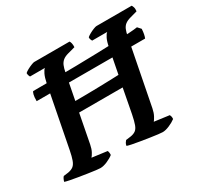

<svg xmlns="http://www.w3.org/2000/svg" viewBox="-157 -893 1129 1081"><g transform="rotate(-30 407.0 -352.0)"><path d="M206 0Q199 0 177.5 -2.5Q156 -5 127.5 -9.5Q99 -14 70.5 -18.5Q42 -23 20 -27.5Q-2 -32 -10 -35Q-8 -44 -3.5 -53Q1 -62 5 -65L36 -69Q58 -73 70.5 -83Q83 -93 91 -115Q99 -137 106 -173L182 -564Q189 -599 199 -619.5Q209 -640 217 -645H120Q118 -648 115.5 -655Q113 -662 113 -671Q120 -678 134 -685.5Q148 -693 162 -698.5Q176 -704 181 -704H411Q415 -699 417.5 -688.5Q420 -678 419 -663L371 -650Q349 -644 336 -633.5Q323 -623 316 -606.5Q309 -590 304 -564L272 -398Q308 -398 348.5 -398.5Q389 -399 428.5 -400Q468 -401 501.5 -402Q535 -403 556 -404L587 -564Q593 -598 603 -618.5Q613 -639 622 -645H524Q522 -649 519 -655.5Q516 -662 517 -671Q525 -678 538.5 -685.5Q552 -693 566 -698.5Q580 -704 586 -704H815Q818 -700 821.5 -690Q825 -680 823 -663L776 -650Q754 -644 741 -634Q728 -624 721 -607.5Q714 -591 709 -564L627 -144Q622 -119 612 -100.5Q602 -82 596 -76L693 -63Q695 -60 697 -52.5Q699 -45 698 -35Q681 -22 655.5 -11Q630 0 611 0Q604 0 582 -2.5Q560 -5 531.5 -9.5Q503 -14 474.5 -18.5Q446 -23 424.5 -27.5Q403 -32 395 -35Q396 -45 401 -53Q406 -61 410 -65L441 -69Q461 -72 474 -81Q487 -90 495 -111.5Q503 -133 511 -173L541 -331H258L222 -144Q217 -118 207.5 -100.5Q198 -83 191 -76L289 -63Q291 -60 292.5 -51.5Q294 -43 293 -35Q277 -22 251.5 -11Q226 0 206 0ZM83 -506Q83 -534 86.5 -547Q90 -560 94 -565Q161 -565 232 -565.5Q303 -566 374 -567Q445 -568 510 -570Q575 -572 629.5 -574Q684 -576 723 -578.5Q762 -581 780 -584L799 -563Q798 -544 795 -529.5Q792 -515 788 -506Z"/></g></svg>

Font: Texturina 12pt
Style: Bold Italic
Weight: 700
Italic angle: -11°
Designer: Guillermo Torres Carreño
Foundry: Omnibus-Type
Version: Version 1.002